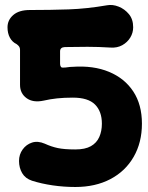

<svg xmlns="http://www.w3.org/2000/svg" viewBox="-20 -655 592 767"><path d="M281 92Q235 92 190.5 85.5Q146 79 108 67Q81 58 68.5 36.5Q56 15 56 -12Q56 -38 70.5 -58Q85 -78 108 -85.5Q131 -93 159 -81Q185 -69 211 -63.5Q237 -58 281 -58Q320 -58 343 -71Q366 -84 376.5 -107.5Q387 -131 387 -161Q387 -210 359.5 -237.5Q332 -265 271 -265Q236 -265 208 -262Q180 -259 154 -253Q112 -244 86 -263Q60 -282 60 -316V-456Q60 -464 56.5 -469Q53 -474 46 -479Q29 -487 19.5 -504.5Q10 -522 10 -546Q10 -575 33 -595Q56 -615 99 -615Q182 -615 254.5 -617.5Q327 -620 408 -634Q430 -638 454 -628.5Q478 -619 495 -598.5Q512 -578 512 -546Q512 -524 500.5 -505Q489 -486 468.5 -474.5Q448 -463 421 -465Q374 -468 329.5 -468Q285 -468 239 -467Q220 -466 220 -450V-399Q221 -383 233 -385Q242 -385 251 -386.5Q260 -388 269 -388Q353 -394 415.5 -368Q478 -342 512.5 -289.5Q547 -237 547 -161Q547 -86 514 -28.5Q481 29 421 60.5Q361 92 281 92Z"/></svg>

Font: Winky Sans
Style: Bold
Weight: 700
Designer: Simon Atzbach
Foundry: typofactur
Version: Version 1.205